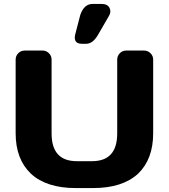

<svg xmlns="http://www.w3.org/2000/svg" viewBox="-20 -959 864 983"><path d="M60.1 -276.9V-653.8Q60.1 -672.9 73.5 -686.5Q86.9 -700.2 106.9 -700.2H198.2Q216.8 -700.2 230.5 -686.5Q244.1 -672.9 244.1 -653.8V-275.9Q244.1 -133.8 373 -133.8H451.2Q580.1 -133.8 580.1 -275.9V-653.8Q580.1 -672.9 593.5 -686.5Q606.9 -700.2 626 -700.2H716.8Q736.8 -700.2 750.5 -686.5Q764.2 -672.9 764.2 -653.8V-276.9Q764.2 -144 687 -69.8Q606.9 3.9 456.1 3.9H368.2Q217.8 3.9 138.2 -69.8Q60.1 -144 60.1 -276.9ZM367.2 -791 391.1 -882.8Q410.2 -939 455.1 -939H499Q530.8 -939 541 -918Q544.9 -911.1 544.9 -899.7Q544.9 -888.2 535.2 -873L481.9 -780.8Q455.1 -734.9 421.9 -734.9H398.9Q362.8 -734.9 362.8 -767.1Q362.8 -776.9 367.2 -791Z"/></svg>

Font: Days One
Style: Regular
Weight: 400
Designer: Alexander Kalachev, Alexey Maslov, Jovanny Lemonad
Foundry: Alexander Kalachev, Alexey Maslov, Jovanny Lemonad
Version: Version 1.002